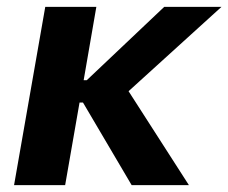

<svg xmlns="http://www.w3.org/2000/svg" viewBox="-20 -540 666 560"><path d="M21 0H170L212 -241H222L364 0H531L355 -274L626 -520H459L233 -306H224L261 -520H112Z"/></svg>

Font: Fixel Display 20240404
Style: Bold Italic
Weight: 700
Italic angle: -10°
Designer: AlfaBravo + MacPaw
Foundry: Kyrylo Tkachov, Marchela Mozhyna, Serhii Makarenko, Maria Weinstein, Zakhar Kryvoshyya
Version: Version 1.211;Glyphs 3.2 (3225)